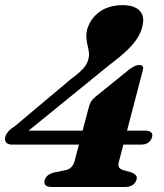

<svg xmlns="http://www.w3.org/2000/svg" viewBox="-24 -744 652 764"><path d="M331 -323.5Q335 -336.5 342.2 -345.5Q349.5 -354.5 359 -361.5L492 -469Q506.5 -479 514.8 -482.2Q523 -485.5 530.5 -485.5Q540 -485.5 543.8 -479.8Q547.5 -474 543.5 -461.5L449 -100Q445 -86 449.5 -78.5Q454 -71 465.5 -67.5L499 -58Q511 -53 516.8 -46.2Q522.5 -39.5 519 -28.5Q515 -15.5 503.8 -7.8Q492.5 0 473.5 0H182.5Q163.5 0 156.8 -7.5Q150 -15 154 -28Q157.5 -39.5 167.5 -47Q177.5 -54.5 192.5 -58L237 -67Q250 -69.5 259 -78Q268 -86.5 272.5 -102ZM259.5 -430.5Q288 -451 305.2 -469.2Q322.5 -487.5 327 -506.5Q331.5 -521.5 329.8 -535.2Q328 -549 324.5 -563.2Q321 -577.5 319.8 -593.2Q318.5 -609 323 -627.5Q335.5 -670 372 -696.8Q408.5 -723.5 465 -723.5Q509.5 -723.5 531 -702Q552.5 -680.5 543 -641.5Q539 -620 525.5 -597Q512 -574 485 -547.2Q458 -520.5 412 -486L60 -200L56 -224H553.5Q569 -224 576.8 -217.8Q584.5 -211.5 581 -198Q576.5 -183.5 565.5 -176Q554.5 -168.5 536.5 -168.5H24.5Q6.5 -168.5 -0.2 -178Q-7 -187.5 -2.5 -201.5Q0 -210 8.8 -220.5Q17.5 -231 36.5 -243Z"/></svg>

Font: Fraunces
Style: Bold Italic
Weight: 700
Italic angle: -16°
Version: Version 1.000;[b76b70a41]